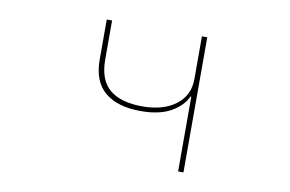

<svg xmlns="http://www.w3.org/2000/svg" viewBox="-62 -637 1123 743"><g transform="rotate(10 500.0 -265.5)"><path d="M676 0V-294H673Q655 -255 610 -230Q565 -205 493 -205Q401 -205 351.5 -246.5Q302 -288 302 -374V-531H323V-378Q323 -297 367 -260.5Q411 -224 495 -224Q578 -224 627 -261.5Q676 -299 676 -363V-531H697V0Z"/></g></svg>

Font: IBM Plex Sans JP Thin
Style: Regular
Weight: 100
Designer: Mike Abbink; Paul van der Laan; Pieter van Rosmalen; Wujin Sim; Yejin Wi; Jinhee Kim; Boomi Park; Yona Kim; Kichan Ma
Foundry: Sandoll Inc.
Version: Version 1.001